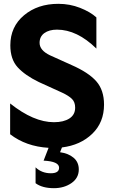

<svg xmlns="http://www.w3.org/2000/svg" viewBox="-20 -762 596 1004"><path d="M33 -221Q156 -123 262 -123Q313 -123 343 -142.5Q373 -162 373 -199Q373 -228 356.5 -244.5Q340 -261 306 -277L183 -333Q111 -368 72.5 -410Q34 -452 34 -525Q34 -622 105.5 -682Q177 -742 285 -742Q345 -742 398.5 -721Q452 -700 484 -671V-508Q383 -607 278 -607Q237 -607 212 -589Q187 -571 187 -538Q187 -499 241 -473L354 -422Q443 -383 483.5 -337Q524 -291 524 -215Q524 -122 462.5 -62.5Q401 -3 304 9L294 34Q338 40 365 63Q392 86 392 124Q392 169 353.5 195.5Q315 222 262 222Q201 222 166 196V113Q198 144 246 144Q289 144 289 115Q289 82 208 78L234 11Q116 4 33 -60Z"/></svg>

Font: Freely
Style: Bold
Weight: 700
Designer: Kris Sowersby
Foundry: Klim Type Foundry
Version: Version 1.006;hotconv 1.0.113;makeotfexe 2.5.65598;200799169